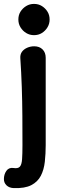

<svg xmlns="http://www.w3.org/2000/svg" viewBox="-50 -750 329 983"><path d="M20 213Q-3 212 -16.5 199Q-30 186 -30 167Q-30 143 -17.5 125Q-5 107 18 110Q42 114 51.5 103.5Q61 93 63 65.5Q65 38 65 -7Q65 -82 64.5 -156.5Q64 -231 61.5 -305Q59 -379 54 -453Q53 -472 62.5 -485Q72 -498 89 -505.5Q106 -513 125 -513Q152 -513 168 -497Q184 -481 184 -454Q184 -379 184 -305Q184 -231 184 -156.5Q184 -82 184 -7Q184 37 179.5 78Q175 119 159 150Q143 181 110 198Q77 215 20 213ZM124 -570Q102 -570 84 -581Q66 -592 55 -610Q44 -628 44 -650Q44 -673 55 -690.5Q66 -708 84 -719Q102 -730 124 -730Q147 -730 164.5 -719Q182 -708 193 -690.5Q204 -673 204 -650Q204 -628 193 -610Q182 -592 164.5 -581Q147 -570 124 -570Z"/></svg>

Font: Winky Sans Medium
Style: Regular
Weight: 500
Designer: Simon Atzbach
Foundry: typofactur
Version: Version 1.205